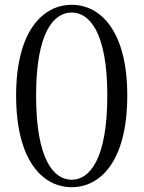

<svg xmlns="http://www.w3.org/2000/svg" viewBox="-20 -763 597 798"><path d="M278 15C398 15 509 -94 509 -366C509 -634 398 -743 278 -743C158 -743 47 -634 47 -366C47 -94 158 15 278 15ZM278 -16C203 -16 130 -100 130 -366C130 -628 203 -711 278 -711C352 -711 426 -628 426 -366C426 -100 352 -16 278 -16Z"/></svg>

Font: Noto Serif CJK KR
Style: Regular
Weight: 400
Designer: Ryoko NISHIZUKA 西塚涼子 (kana & ideographs); Frank Grießhammer (Latin, Greek & Cyrillic); Wenlong ZHANG 张文龙 (bopomofo); San
Foundry: Adobe
Version: Version 2.001;hotconv 1.1.0;makeotfexe 2.6.0